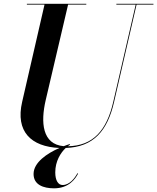

<svg xmlns="http://www.w3.org/2000/svg" viewBox="-20 -770 834 1018"><path d="M394 150.5 390.5 148.5C377.5 173 349.5 211 312 211C289 211 273 187.5 273 144C273 84.5 301.5 40 328.5 14.5C477 9.5 550 -77.5 585 -230L704 -745.5H793.5V-750H597V-745.5H699.5L580.5 -230C546 -79.5 474.5 3.5 339 5.5C343.5 2.5 347.5 -0.5 351.5 -2.5L349.5 -6C340 -3 329 0.5 318 5C204 -4.5 194.5 -120.5 222.5 -240L341 -745.5H437.5V-750H122.5V-745.5H216L97.5 -230C61 -72.5 144.5 8 295 14.5C229.5 43.5 158 91 158 152.5C158 210 210.5 228.5 266.5 228.5C345 228.5 379.5 178.5 394 150.5Z"/></svg>

Font: Bodoni* 36pt Medium
Style: Italic
Weight: 500
Italic angle: -13°
Version: Version 2.3